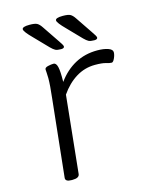

<svg xmlns="http://www.w3.org/2000/svg" viewBox="-110 -788 664 859"><g transform="rotate(-15 222.0 -358.0)"><path d="M114 2Q85 2 86 -15L124 -373Q131 -433 131 -466Q131 -482 130 -491Q129 -500 129 -506Q129 -515 144 -518.5Q159 -522 170 -522Q182 -522 187 -502Q192 -482 191 -432Q225 -479 271 -504Q317 -529 374 -529Q404 -529 424 -522Q444 -515 444 -502Q444 -490 437 -474.5Q430 -459 423 -459Q414 -459 397.5 -464Q381 -469 348 -469Q300 -469 259.5 -444Q219 -419 188 -374L151 -16Q149 2 118 2ZM374 -576Q356 -576 347.5 -580.5Q339 -585 327 -597L266 -660Q231 -695 231 -706Q231 -718 265 -718Q290 -718 300 -712.5Q310 -707 320 -692L372 -615Q389 -591 389 -585Q389 -576 374 -576ZM220 -576Q202 -576 193.5 -580.5Q185 -585 173 -597L112 -660Q77 -695 77 -706Q77 -718 111 -718Q136 -718 146 -712.5Q156 -707 166 -692L218 -615Q235 -591 235 -585Q235 -576 220 -576Z"/></g></svg>

Font: Asap Expanded Expanded Light
Style: Italic
Weight: 300
Width: 7
Italic angle: -6°
Designer: Pablo Cosgaya
Foundry: Omnibus-Type
Version: Version 3.001; ttfautohint (v1.8.4.7-5d5b)